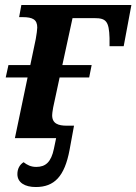

<svg xmlns="http://www.w3.org/2000/svg" viewBox="-20 -556 549 773"><path d="M124 197C199 197 240 154 260 48L278 -50H249C215 -50 190 -58 190 -92C190 -97 191 -106 194 -123L220 -244H339L349 -294H231L272 -483H361C407 -483 419 -470 421 -403V-370H478L509 -536H66L57 -487H71C112 -487 130 -477 130 -445C130 -437 127 -416 124 -399L102 -294H14L3 -244H91L40 0H206L197 43C186 96 164 116 126 116C104 116 89 108 75 97C59 107 50 124 50 145C50 179 80 197 124 197Z"/></svg>

Font: Noto Serif SemiBold
Style: Italic
Weight: 600
Italic angle: -12°
Designer: Monotype Design Team
Foundry: Monotype Imaging Inc.
Version: Version 2.014